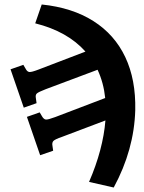

<svg xmlns="http://www.w3.org/2000/svg" viewBox="-20 -575 640 856"><path d="M487 261 377 236Q408 165 426.5 95.5Q445 26 450 -38L257 35Q225 46 218 53.5Q211 61 214 76L217 97L159 117L100 -54L157 -74L167 -57Q175 -43 184.5 -42Q194 -41 226 -53L449 -138Q442 -206 415 -264L183 -177Q152 -165 144.5 -158.5Q137 -152 140 -137L143 -115L86 -95L27 -266L84 -286L94 -269Q101 -255 111 -254Q121 -253 152 -265L361 -345Q281 -435 137 -471L166 -555Q302 -541 396.5 -481Q491 -421 538.5 -320.5Q586 -220 583 -84Q578 93 487 261Z"/></svg>

Font: Literata 7pt
Style: Bold Italic
Weight: 700
Italic angle: -2°
Designer: Latin by Veronika Burian and Jose Scaglione. Greek by Irene Vlachou. Cyrillic by Vera Evstafieva
Foundry: TypeTogether
Version: Version 3.002